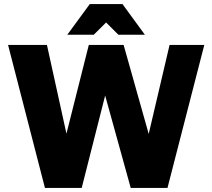

<svg xmlns="http://www.w3.org/2000/svg" viewBox="-20 -920 1040 940"><path d="M200 0 19.5 -700H209.8L305.3 -265.7L414.8 -700H585.2L708 -264.3L810.2 -700H980.2L800 0H620L494.8 -452.3L380 0ZM309.5 -750 419.5 -900H579.7L689.2 -750H559.5L499.5 -810L439.2 -750Z"/></svg>

Font: Golos Text
Style: Regular
Weight: 400
Designer: A.Korolkova, Vitaly Kuzmin
Foundry: ParaType Ltd
Version: Version 2.004